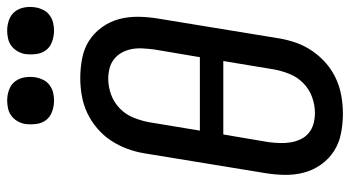

<svg xmlns="http://www.w3.org/2000/svg" viewBox="-246 -746 1000 549"><g transform="rotate(-90 254.5 -472.0)"><path d="M204 8Q175 8 147 2.5Q119 -3 96.5 -17.5Q74 -32 58 -54.5Q42 -77 35 -103.5Q28 -130 28.5 -159Q29 -188 34 -217L90 -559Q94 -584 103 -608.5Q112 -633 126.5 -655Q141 -677 161.5 -694.5Q182 -712 205.5 -723Q229 -734 254.5 -738.5Q280 -743 305 -743Q334 -743 362 -737.5Q390 -732 412.5 -717.5Q435 -703 451 -680.5Q467 -658 474 -631.5Q481 -605 480.5 -576Q480 -547 475 -518L419 -176Q415 -151 406.5 -126.5Q398 -102 383 -80Q368 -58 348 -40.5Q328 -23 304 -12Q280 -1 254.5 3.5Q229 8 204 8ZM155 -401H365L387 -531Q389 -547 390 -563Q391 -579 388.5 -594Q386 -609 379 -622.5Q372 -636 360.5 -645.5Q349 -655 334 -659Q319 -663 303 -663Q281 -663 258.5 -655Q236 -647 218.5 -630Q201 -613 192 -590.5Q183 -568 179 -546ZM206 -72Q228 -72 250.5 -80Q273 -88 290.5 -105Q308 -122 317 -144.5Q326 -167 330 -189L354 -334H144L122 -204Q120 -188 119.5 -172Q119 -156 121.5 -141Q124 -126 130.5 -112.5Q137 -99 148.5 -89.5Q160 -80 175 -76Q190 -72 206 -72ZM441 -818Q425 -818 409.5 -823.5Q394 -829 385 -841Q376 -853 374 -869Q372 -885 374 -901Q376 -912 382 -922.5Q388 -933 397.5 -940Q407 -947 418.5 -949.5Q430 -952 441 -952Q457 -952 472 -946.5Q487 -941 496 -929Q505 -917 507.5 -901Q510 -885 507 -869Q505 -858 499.5 -847.5Q494 -837 484 -830Q474 -823 463 -820.5Q452 -818 441 -818ZM241 -818Q225 -818 209.5 -823.5Q194 -829 185 -841Q176 -853 174 -869Q172 -885 174 -901Q176 -912 182 -922.5Q188 -933 197.5 -940Q207 -947 218.5 -949.5Q230 -952 241 -952Q257 -952 272 -946.5Q287 -941 296 -929Q305 -917 307.5 -901Q310 -885 307 -869Q305 -858 299.5 -847.5Q294 -837 284 -830Q274 -823 263 -820.5Q252 -818 241 -818Z"/></g></svg>

Font: Iosevka SS18 Medium
Style: Italic
Weight: 500
Italic angle: -9°
Monospace: yes
Designer: Belleve Invis
Foundry: Belleve Invis
Version: Version 25.1.1; ttfautohint (v1.8.4)